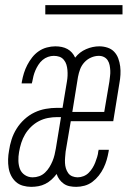

<svg xmlns="http://www.w3.org/2000/svg" viewBox="-20 -718 540 746"><path d="M101 8Q85 8 69 3.5Q53 -1 41.5 -11.5Q30 -22 23 -36Q16 -50 13.5 -66Q11 -82 11.5 -99Q12 -116 15 -132Q18 -154 25 -176Q32 -198 44.5 -218Q57 -238 75 -254.5Q93 -271 114 -281Q135 -291 157.5 -295Q180 -299 202 -299H223L240 -401Q242 -412 242.5 -423.5Q243 -435 242 -446Q241 -457 238 -467Q235 -477 228 -485.5Q221 -494 211 -497.5Q201 -501 189 -501Q178 -501 166.5 -497Q155 -493 145.5 -485Q136 -477 129 -466Q122 -455 117.5 -444.5Q113 -434 110 -422.5Q107 -411 105 -399Q104 -398 104 -396.5Q104 -395 104 -394H64Q64 -396 64.5 -397.5Q65 -399 65 -401Q68 -418 73 -434Q78 -450 86 -465.5Q94 -481 105 -495Q116 -509 130.5 -519Q145 -529 162 -533.5Q179 -538 195 -538Q208 -538 220 -535.5Q232 -533 242 -527.5Q252 -522 259.5 -513.5Q267 -505 272 -494Q289 -516 314.5 -527Q340 -538 366 -538Q382 -538 397.5 -533Q413 -528 423.5 -517Q434 -506 439.5 -491Q445 -476 447 -460Q449 -444 448 -427.5Q447 -411 444 -395L420 -247H255L235 -129Q234 -118 233 -107Q232 -96 232.5 -85Q233 -74 236 -64Q239 -54 245 -45.5Q251 -37 261 -33Q271 -29 282 -29Q293 -29 304.5 -33.5Q316 -38 324.5 -46.5Q333 -55 339.5 -65.5Q346 -76 350 -86.5Q354 -97 357.5 -108Q361 -119 362 -131Q363 -132 363 -133.5Q363 -135 363 -136H403Q403 -134 402.5 -132.5Q402 -131 402 -129Q399 -112 394.5 -96.5Q390 -81 382.5 -65.5Q375 -50 364 -36Q353 -22 339 -11.5Q325 -1 308.5 3.5Q292 8 276 8Q263 8 250.5 5.5Q238 3 228 -4Q218 -11 211 -20.5Q204 -30 200 -42Q191 -30 180 -20Q169 -10 156 -3.5Q143 3 129 5.5Q115 8 101 8ZM261 -283H385L405 -401Q406 -411 407.5 -422Q409 -433 408.5 -443.5Q408 -454 406 -464.5Q404 -475 398.5 -483.5Q393 -492 384 -496.5Q375 -501 364 -501Q349 -501 334 -494.5Q319 -488 308 -476Q297 -464 291.5 -449.5Q286 -435 283 -419ZM107 -29Q120 -29 132.5 -33.5Q145 -38 155 -47.5Q165 -57 172 -68.5Q179 -80 184 -92Q189 -104 192 -116.5Q195 -129 197 -141L217 -263H202Q184 -263 166 -259.5Q148 -256 131.5 -247.5Q115 -239 101 -225.5Q87 -212 77.5 -196Q68 -180 62.5 -162.5Q57 -145 54 -127Q51 -110 51.5 -93Q52 -76 57.5 -61.5Q63 -47 76.5 -38Q90 -29 107 -29ZM156 -662V-698H456V-662Z"/></svg>

Font: Iosevka Curly XLtObl
Style: Regular
Weight: 200
Italic angle: -9°
Monospace: yes
Designer: Belleve Invis
Foundry: Belleve Invis
Version: Version 11.1.0; ttfautohint (v1.8.3)